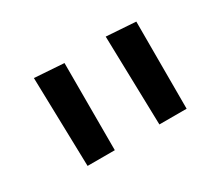

<svg xmlns="http://www.w3.org/2000/svg" viewBox="-64 -837 530 477"><g transform="rotate(-30 200.5 -599.0)"><path d="M66.4 -727.3 72.8 -471.6H150.9V-721.6ZM272.4 -727.3 278.8 -471.6H356.9V-721.6Z"/></g></svg>

Font: Inter 465
Style: Regular
Weight: 400
Designer: Rasmus Andersson
Foundry: rsms
Version: Version 3.019;Glyphs 3.1.2 (3151)